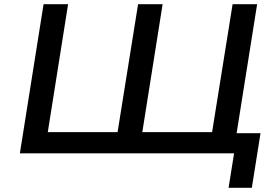

<svg xmlns="http://www.w3.org/2000/svg" viewBox="-20 -725 1315 908"><path d="M1061 163 1087 0H74L186 -705H302L206 -100H536L633 -705H749L653 -100H983L1080 -705H1196L1099 -95H1212L1171 163Z"/></svg>

Font: Nunito Sans 7pt SemiExpanded SemiBold
Style: Italic
Weight: 600
Width: 6
Italic angle: -9°
Designer: Vernon Adams
Foundry: Vernon Adams
Version: Version 3.101;gftools[0.9.27]